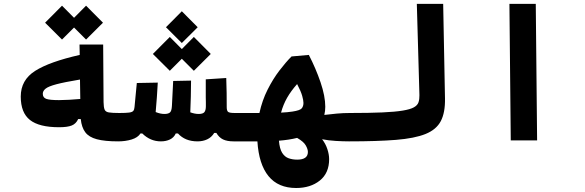

<svg xmlns="http://www.w3.org/2000/svg" viewBox="-20 -713 2970 975"><path d="M280.3 -66.9Q178.7 -66.9 132.1 -103.8Q85.4 -140.6 85.4 -222.7Q85.4 -306.6 158.4 -353Q231.4 -399.4 384.8 -434.1L383.8 -486.8H503.9L505.9 -194.8Q506.3 -168.9 511 -157Q515.6 -145 532.5 -142.1Q549.3 -139.2 585.9 -139.2Q606.4 -139.2 614.5 -120.6Q622.6 -102.1 622.6 -65.9Q622.6 -33.2 613.8 -14.2Q605 4.9 580.1 4.9Q511.7 4.9 471.7 -5.9Q431.6 -16.6 413.1 -41.3Q394.5 -65.9 390.1 -108.4H377Q366.2 -84.5 344.2 -75.7Q322.3 -66.9 280.3 -66.9ZM386.2 -309.1Q307.1 -295.9 266.6 -285.2Q226.1 -274.4 211.7 -262.9Q197.3 -251.5 197.3 -236.8Q197.3 -217.3 215.1 -210.9Q232.9 -204.6 279.8 -204.6Q300.3 -204.6 331.1 -206.3Q361.8 -208 387.7 -210.4ZM417 -512.2 356 -573.2 294.9 -512.2 209 -597.7 294.9 -684.1 356 -622.6 417 -684.1 502.9 -597.7Z M796.9 4.9Q743.2 4.9 702.6 -35.2H693.4Q679.7 -14.2 648.2 -4.6Q616.7 4.9 580.1 4.9L585.9 -139.2Q620.1 -139.2 636 -141.4Q651.9 -143.6 657 -150.1Q662.1 -156.7 663.1 -169.4Q666 -199.7 668.9 -230.5Q671.9 -261.2 674.8 -291.5L781.2 -293.5Q779.3 -256.3 776.6 -219Q773.9 -181.6 770.5 -144Q794.4 -134.3 814.9 -134.3Q833.5 -134.3 842.5 -141.4Q851.6 -148.4 853 -174.8Q854.5 -206.5 856.2 -238.3Q857.9 -270 859.4 -301.8L950.2 -303.7Q949.7 -263.7 949 -221.9Q948.2 -180.2 946.3 -142.6Q969.2 -134.3 988.8 -134.3Q1010.7 -134.3 1018.1 -143.8Q1025.4 -153.3 1025.4 -173.3Q1025.4 -183.6 1025.4 -194.6Q1025.4 -205.6 1024.9 -217.8Q1024.9 -238.8 1024.9 -262Q1024.9 -285.2 1024.9 -310.1L1128.9 -316.9Q1130.4 -273.9 1130.9 -240.5Q1131.3 -207 1131.3 -168.9Q1131.3 -150.9 1138.2 -145Q1145 -139.2 1171.9 -139.2Q1208.5 -139.2 1208.5 -75.7Q1208.5 -34.2 1196 -14.6Q1183.6 4.9 1166 4.9Q1133.3 4.9 1112.8 -4.9Q1092.3 -14.6 1078.6 -38.1H1067.9Q1054.2 -15.6 1032.2 -5.4Q1010.3 4.9 982.9 4.9Q919.9 4.9 883.8 -35.2H872.6Q863.3 -14.6 843.3 -4.9Q823.2 4.9 796.9 4.9ZM964.4 -353.5 903.3 -414.6 842.3 -353.5 756.3 -439 842.3 -525.4 903.3 -463.9 964.4 -525.4 1050.3 -439ZM903.3 -494.6 822.8 -574.7 903.3 -655.8 983.9 -574.7Z M1483.9 241.7Q1392.6 241.7 1343.5 181.4Q1294.4 121.1 1287.1 4.9Q1271 4.9 1253.2 4.9Q1235.4 4.9 1215.8 4.9Q1204.1 4.9 1191.7 4.9Q1179.2 4.9 1166 4.9Q1150.9 4.9 1144.3 -15.1Q1137.7 -35.2 1137.7 -70.8Q1137.7 -98.6 1147.2 -118.9Q1156.7 -139.2 1171.9 -139.2Q1189.5 -139.2 1206.1 -139.2Q1222.7 -139.2 1238.3 -139.2Q1254.4 -139.2 1269 -139.2Q1283.7 -139.2 1297.4 -139.2Q1311.5 -203.6 1338.9 -257.8Q1366.2 -312 1398.7 -354.5Q1431.2 -397 1460.4 -426.3L1548.3 -434.1Q1583.5 -366.2 1607.7 -295.4Q1631.8 -224.6 1631.8 -170.9Q1631.8 -149.4 1627 -129.4Q1657.7 -133.3 1690.4 -136.2Q1723.1 -139.2 1757.8 -139.2Q1782.2 -139.2 1794.4 -120.4Q1806.6 -101.6 1806.6 -72.8Q1806.6 -32.7 1793.9 -13.9Q1781.2 4.9 1752 4.9Q1722.2 4.9 1685.5 2.7Q1648.9 0.5 1615.7 -5.9Q1633.3 16.6 1642.3 43.9Q1651.4 71.3 1651.4 95.2Q1651.4 166 1604 203.9Q1556.6 241.7 1483.9 241.7ZM1488.8 -12.7Q1446.8 -2.4 1396.5 1.5Q1399.9 43 1413.1 63.5Q1426.3 84 1446 90.8Q1465.8 97.7 1489.3 97.7Q1543.5 97.7 1543.5 58.6Q1543.5 44.4 1532.7 25.4Q1522 6.3 1488.8 -12.7ZM1407.2 -141.1Q1440.4 -142.6 1465.3 -146.5Q1503.9 -152.3 1512.5 -163.1Q1521 -173.8 1521 -190.4Q1521 -203.6 1514.4 -226.8Q1507.8 -250 1488.8 -286.1Q1458 -251.5 1438 -216.6Q1418 -181.6 1407.2 -141.1Z M1752 4.9Q1737.8 4.9 1730.7 -12.5Q1723.6 -29.8 1723.6 -70.8Q1723.6 -110.4 1733.4 -124.8Q1743.2 -139.2 1757.8 -139.2Q1856.9 -139.2 1921.9 -142.1Q1986.8 -145 2025.1 -151.4Q2063.5 -157.7 2081.8 -168Q2100.1 -178.2 2105.2 -193.6Q2110.4 -209 2109.9 -229.5L2096.7 -693.4H2230.5L2239.7 -213.4Q2241.2 -141.6 2218.5 -98.1Q2195.8 -54.7 2140.6 -32.5Q2085.4 -10.3 1990.5 -2.7Q1895.5 4.9 1752 4.9Z M2573.7 0 2566.9 -693.4H2700.7L2707.5 0Z"/></svg>

Font: Cascadia Mono PL
Style: Bold
Weight: 700
Monospace: yes
Designer: Aaron Bell
Foundry: Saja Typeworks
Version: Version 2404.023; ttfautohint (v1.8.4)